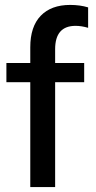

<svg xmlns="http://www.w3.org/2000/svg" viewBox="-20 -760 391 780"><path d="M204 -560V-504H322V-426H204V0H103V-426H6V-504H103V-568Q103 -652 145.5 -696Q188 -740 265 -740Q305 -740 338 -730V-647Q311 -655 287 -655Q204 -655 204 -560Z"/></svg>

Font: Muli SemiBold
Style: Regular
Weight: 600
Designer: Vernon Adams
Foundry: Vernon Adams
Version: Version 2.000